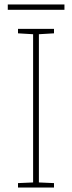

<svg xmlns="http://www.w3.org/2000/svg" viewBox="-20 -844 323 864"><path d="M223 0H61V-20L129 -23V-690L61 -694V-714H223V-694L155 -690V-23L223 -20ZM270 -824V-800H15V-824Z"/></svg>

Font: Noto Sans Khmer UI Thin
Style: Regular
Weight: 100
Designer: Danh Hong and the Monotype Design Team
Foundry: Monotype Imaging Inc.
Version: Version 2.002; ttfautohint (v1.8.4.7-5d5b)